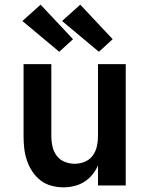

<svg xmlns="http://www.w3.org/2000/svg" viewBox="-20 -795 640 823"><path d="M252 8Q226 8 200 1Q174 -6 153.5 -22Q133 -38 118.5 -60Q104 -82 95.5 -107Q87 -132 84 -158Q81 -184 81 -210V-520H200V-210Q200 -188 205 -166.5Q210 -145 223 -127.5Q236 -110 257 -101.5Q278 -93 300 -93Q322 -93 343 -101.5Q364 -110 377 -127.5Q390 -145 395 -166.5Q400 -188 400 -210V-520H519V0H400V-86Q391 -65 376 -46.5Q361 -28 341 -15.5Q321 -3 298 2.5Q275 8 252 8ZM404 -573 246 -705 324 -775 463 -627ZM234 -573 76 -705 154 -775 293 -627Z"/></svg>

Font: Iosevka Custom Extended
Style: Bold
Weight: 700
Width: 7
Monospace: yes
Designer: Belleve Invis
Foundry: Belleve Invis
Version: Version 11.2.4; ttfautohint (v1.8.4)